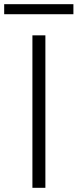

<svg xmlns="http://www.w3.org/2000/svg" viewBox="-66 -898 371 918"><path d="M89 0V-729H151V0ZM-46 -830V-878H285V-830Z"/></svg>

Font: Mona Sans Light
Style: Regular
Weight: 300
Designer: Deni Anggara
Foundry: GitHub
Version: Version 2.000